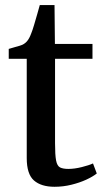

<svg xmlns="http://www.w3.org/2000/svg" viewBox="-20 -706 400 736"><path d="M189 10Q138 10 110.2 -14.2Q82.5 -38.5 82.5 -100V-480.5H13.5V-518.5Q22.5 -521.5 34 -524.5Q45.5 -527.5 56 -530.8Q66.5 -534 71.5 -537.5Q78.5 -542 83.2 -547.5Q88 -553 92 -560.5Q96 -568 99.5 -577.5Q104.5 -589.5 110.5 -609.8Q116.5 -630 122.5 -651Q128.5 -672 132.5 -686.5H189L190.5 -537.5H334.5V-480.5H191V-157Q191 -112 195 -91Q199 -70 210.2 -64.2Q221.5 -58.5 242 -58.5Q265.5 -58.5 293.5 -65.5Q321.5 -72.5 336.5 -79.5L351 -41Q336 -29 310.5 -17.2Q285 -5.5 253.5 2.2Q222 10 189 10Z"/></svg>

Font: Merriweather 60pt Medium
Style: Regular
Weight: 500
Version: Version 2.100